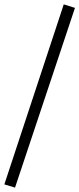

<svg xmlns="http://www.w3.org/2000/svg" viewBox="-59 -749 363 879"><path d="M232.9 -729 284.2 -712.9 9.8 109.9 -39.1 95.2Z"/></svg>

Font: Sporting Grotesque
Style: Bold
Weight: 700
Designer: Lucas LE BIHAN
Foundry: Lucas LE BIHAN
Version: Version 2.002;PS 2.2;hotconv 1.0.88;makeotf.lib2.5.647800